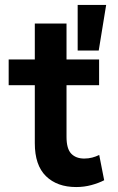

<svg xmlns="http://www.w3.org/2000/svg" viewBox="-20 -740 476 775"><path d="M287.5 15Q210.5 15 165.5 -29Q120.5 -73 120.5 -162V-645H248.5V-500H380V-396H248.5V-187.5Q248.5 -139.5 267.5 -119.8Q286.5 -100 320 -100Q337 -100 352.2 -104Q367.5 -108 380.5 -114.5L400.5 -12.5Q378.5 -1 349 7Q319.5 15 287.5 15ZM15 -396V-500H135V-396ZM293.5 -536V-720H408.5L378.5 -536Z"/></svg>

Font: Geologica Roman Medium
Style: Regular
Weight: 500
Designer: Sindre Bremnes, Frode Helland
Foundry: Monokrom Skriftforlag AS
Version: Version 1.010;gftools[0.9.28]